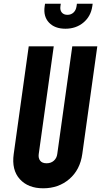

<svg xmlns="http://www.w3.org/2000/svg" viewBox="-20 -1000 547 1036"><path d="M505 -750 424 -169Q412 -83.5 354 -33.8Q296 16 213 16Q131.5 16 86.8 -33.5Q42 -83 54 -169L135 -750H270L189 -169Q186 -146.5 196.8 -132.8Q207.5 -119 231.5 -119Q255 -119 270.5 -132.8Q286 -146.5 289 -169L370 -750ZM333 -845Q275.5 -845 244.2 -878.2Q213 -911.5 221 -966L223 -980H308L306 -966Q303 -945 313.5 -932.5Q324 -920 344 -920Q363.5 -920 376.8 -932.5Q390 -945 393 -966L395 -980H480L478 -966Q470 -911.5 430 -878.2Q390 -845 333 -845Z"/></svg>

Font: Mohave
Style: Bold Italic
Weight: 700
Italic angle: -8°
Designer: Gumpita Rahayu
Foundry: Tokotype
Version: Version 2.003; ttfautohint (v1.8.3)